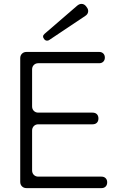

<svg xmlns="http://www.w3.org/2000/svg" viewBox="-20 -967 619 987"><path d="M207 -766Q195 -781 209 -793L377 -938Q388 -947 399 -947Q413 -947 423 -934L425 -931Q435 -919 433 -906Q431 -893 418 -885L234 -762Q229 -758 222 -758Q213 -758 207 -766ZM84 -32V-668Q84 -682 93 -691Q102 -700 116 -700H490Q503 -700 511 -692Q519 -684 519 -671Q519 -658 511 -650Q503 -642 490 -642H177Q163 -642 154 -633Q145 -624 145 -610V-420Q145 -406 154 -397Q163 -388 177 -388H456Q470 -388 478 -380Q486 -372 486 -358Q486 -344 478 -336Q470 -328 456 -328H177Q163 -328 154 -319Q145 -310 145 -296V-91Q145 -77 154 -68Q163 -59 177 -59H502Q515 -59 523 -51Q531 -43 531 -30Q531 -16 523 -8Q515 0 502 0H116Q102 0 93 -9Q84 -18 84 -32Z"/></svg>

Font: Higure Gothic
Style: Regular
Weight: 400
Designer: Yoshimichi Ohira
Foundry: Positype
Version: Version 1.000